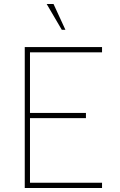

<svg xmlns="http://www.w3.org/2000/svg" viewBox="-20 -934 595 954"><path d="M246 -914 305 -786H287L212 -914ZM103 -700H487V-674H129V-373H407V-347H129V-26H487V0H103Z"/></svg>

Font: Haskoy Thin
Style: Regular
Weight: 100
Designer: Ertekin Erdin
Foundry: Ertekin Erdin
Version: Version 2.000; ttfautohint (v1.8.4.7-5d5b)